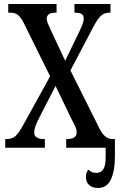

<svg xmlns="http://www.w3.org/2000/svg" viewBox="-20 -734 596 954"><path d="M6 0V-43H11Q41 -43 57.5 -58.5Q74 -74 95 -112L229 -355L99 -618Q85 -646 70.5 -658.5Q56 -671 31 -671H21V-714H261V-671H258Q230 -671 221 -662Q212 -653 212 -641Q212 -631 219 -614.5Q226 -598 233 -583L304 -432L376 -581Q384 -598 390 -613Q396 -628 396 -642Q396 -660 383.5 -665.5Q371 -671 352 -671H350V-714H529V-671H522Q499 -671 482 -656Q465 -641 443 -599L330 -384L474 -96Q489 -66 505.5 -54.5Q522 -43 537 -43H551V45Q551 115 531 157.5Q511 200 467 200Q440 200 423.5 186Q407 172 407 144Q407 132 410.5 123.5Q414 115 418 109Q427 116 435.5 120.5Q444 125 458 125Q481 125 493 107.5Q505 90 505 47V0H309V-43H313Q361 -43 361 -76Q361 -88 356 -100.5Q351 -113 334 -145L256 -307L175 -149Q165 -130 157.5 -110.5Q150 -91 150 -75Q150 -43 200 -43H203V0Z"/></svg>

Font: Noto Serif ExtraCondensed Medium
Style: Regular
Weight: 500
Width: 2
Designer: Monotype Design Team
Foundry: Monotype Imaging Inc.
Version: Version 2.015